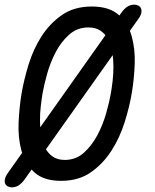

<svg xmlns="http://www.w3.org/2000/svg" viewBox="-45 -768 665 826"><path d="M234 -80Q282 -80 316.5 -111.5Q351 -143 374.5 -187.5Q398 -232 412 -281.5Q426 -331 432 -367Q436 -390 439.5 -420Q443 -450 443 -481.5Q443 -513 438 -543.5Q433 -574 421 -597.5Q409 -621 388 -635.5Q367 -650 335 -650Q287 -650 252 -618.5Q217 -587 194 -542.5Q171 -498 157.5 -449.5Q144 -401 138 -366Q134 -342 130.5 -311.5Q127 -281 127 -249.5Q127 -218 131.5 -187.5Q136 -157 148.5 -133Q161 -109 181.5 -94.5Q202 -80 234 -80ZM218 10Q143 10 103 -26.5Q63 -63 47.5 -119Q32 -175 35 -241Q38 -307 48 -367Q58 -425 78 -490.5Q98 -556 133.5 -611.5Q169 -667 221.5 -703.5Q274 -740 350 -740Q425 -740 465.5 -704Q506 -668 521.5 -612.5Q537 -557 534.5 -492Q532 -427 522 -368Q512 -308 491 -241.5Q470 -175 434 -119Q398 -63 345.5 -26.5Q293 10 218 10ZM6 38Q-3 38 -11 34Q-19 30 -22.5 22.5Q-26 15 -24 3.5Q-22 -8 -11 -24L479 -716Q491 -732 504 -740Q517 -748 532 -748Q542 -748 550 -744Q558 -740 561.5 -732Q565 -724 563 -712.5Q561 -701 549 -685L58 8Q46 23 33.5 30.5Q21 38 6 38Z"/></svg>

Font: Maple Mono
Style: Italic
Weight: 400
Italic angle: -10°
Monospace: yes
Designer: subframe7536
Version: Version 7.300